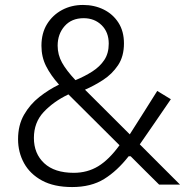

<svg xmlns="http://www.w3.org/2000/svg" viewBox="-20 -746 766 776"><path d="M271.5 10Q198.5 10 150 -16.2Q101.5 -42.5 77.2 -86.5Q53 -130.5 53 -183.5Q53 -240 77 -282Q101 -324 139 -354Q177 -384 218.5 -404Q185 -441.5 166.2 -478.8Q147.5 -516 147.5 -561Q147.5 -612 170.2 -648.8Q193 -685.5 231 -705.8Q269 -726 315.5 -726Q361.5 -726 399 -707.5Q436.5 -689 458.8 -654.2Q481 -619.5 481 -570.5Q481 -518 457 -482.2Q433 -446.5 396.8 -423Q360.5 -399.5 323.5 -383.5L504.5 -203Q533.5 -248.5 560.5 -291.2Q587.5 -334 615.5 -378.5L670.5 -345Q638.5 -298 607.5 -253Q576 -207.5 545 -162.5Q585.5 -122 626.2 -81.2Q667 -40.5 707.5 0H623Q594.5 -28 565.5 -57Q536.5 -86 508 -114.5H500Q453.5 -55 400.8 -22.5Q348 10 271.5 10ZM213 -561.5Q213 -525 230.5 -493.2Q248 -461.5 285 -422Q322.5 -437.5 353 -457Q383.5 -476.5 401.5 -503.5Q419.5 -530.5 419.5 -569.5Q419.5 -616 390.8 -644.2Q362 -672.5 318 -672.5Q269.5 -672.5 241.2 -640.5Q213 -608.5 213 -561.5ZM117 -188.5Q117 -125 158.8 -86.2Q200.5 -47.5 278 -47.5Q333 -47.5 376.8 -74Q420.5 -100.5 463 -159L256.5 -364.5Q196 -335.5 156.5 -293.2Q117 -251 117 -188.5Z"/></svg>

Font: Heraclito Light
Style: Regular
Weight: 300
Designer: Kostas Bartsokas (font) & Cristiano Sobral (main changes)
Foundry: Kostas Bartsokas (font) & Cristiano Sobral (main changes)
Version: Version 1.00;July 8, 2020;FontCreator 13.0.0.2655 64-bit